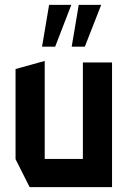

<svg xmlns="http://www.w3.org/2000/svg" viewBox="-20 -770 525 790"><path d="M321 0V-513H441V0H322ZM102 0 44 -115V-116H321V0ZM44 -116V-486L163 -519H164V-116ZM275 -578 304 -750H396V-749L329 -578ZM153 -578 182 -750H273V-749L207 -578Z"/></svg>

Font: Foldit Medium
Style: Regular
Weight: 500
Version: Version 1.003